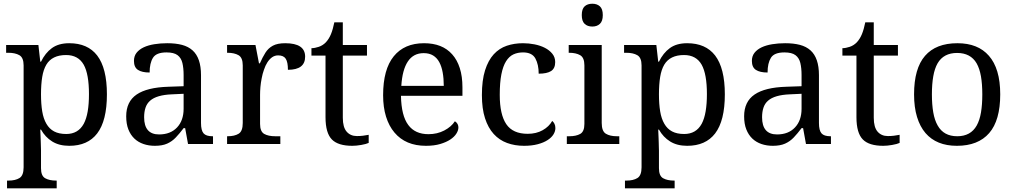

<svg xmlns="http://www.w3.org/2000/svg" viewBox="-20 -780 5493 1040"><path d="M559.1 -269Q559.1 -126 506.3 -57.1Q455.1 9.8 355 9.8Q300.3 9.8 262.7 -13.7Q225.1 -37.1 202.1 -78.1H198.2Q198.7 -65.4 199.2 -53.2Q199.7 -41 200.2 -29.8Q200.7 -23.9 200.9 -9Q201.2 5.9 201.7 19.3Q202.1 32.7 202.1 35.2V130.9Q202.1 172.9 224.9 185.5Q247.6 198.2 284.2 198.2H287.1V240.2H18.1V198.2H25.9Q63.5 198.2 85.7 184.3Q107.9 170.4 107.9 126V-425.8Q107.9 -467.8 85 -481Q62 -494.1 25.9 -494.1H13.2V-536.1H188L198.2 -445.8H202.1Q225.1 -493.2 261.2 -519.5Q297.4 -545.9 355 -545.9Q455.1 -545.9 506.3 -479.5Q559.1 -410.6 559.1 -269ZM337.9 -481.9Q262.2 -481.9 231 -429.7Q215.3 -403.3 208.7 -363.3Q202.1 -323.2 202.1 -269Q202.1 -216.8 208.7 -176.8Q215.3 -136.7 231.4 -109.4Q247.1 -82 273.2 -68.1Q299.3 -54.2 338.9 -54.2Q403.3 -54.2 433.6 -109.4Q448.2 -136.7 455.1 -177Q461.9 -217.3 461.9 -270Q461.9 -378.4 433.6 -429.2Q403.8 -481.9 337.9 -481.9Z M881.8 -496.1Q826.7 -496.1 808.6 -467Q790.5 -438 790.5 -387.2Q749 -387.2 727.3 -401.4Q705.6 -415.5 705.6 -450.2Q705.6 -476.1 719.7 -494.1Q733.9 -512.2 758.8 -523.9Q783.2 -535.2 815.9 -540.5Q848.6 -545.9 885.7 -545.9Q931.6 -545.9 965.8 -536.9Q1000 -527.8 1022.9 -507.3Q1068.8 -466.3 1068.8 -373V-113.8Q1068.8 -73.7 1082.5 -57.9Q1096.2 -42 1130.9 -42H1133.8V0H998.5L982.9 -85.9H974.6Q952.6 -56.6 932.1 -35.2Q911.6 -13.7 885.3 -2Q858.9 9.8 818.8 9.8Q785.6 9.8 757.1 0Q728.5 -9.8 708 -29.3Q687 -49.3 675.3 -79.1Q663.6 -108.9 663.6 -149.9Q663.6 -229.5 720.2 -268.1Q776.9 -306.6 891.6 -310.1L974.6 -313V-373Q974.6 -411.1 968 -438.7Q961.4 -466.3 941.7 -481.2Q921.9 -496.1 881.8 -496.1ZM760.7 -145Q760.7 -51.8 841.8 -51.8Q903.3 -51.8 939 -89.6Q974.6 -127.4 974.6 -190.9V-272L910.6 -269Q828.6 -265.6 793.5 -234.9Q775.9 -219.7 768.3 -197Q760.7 -174.3 760.7 -145Z M1470.7 -42H1498.5V0H1210V-42H1212.9Q1250.5 -42 1272.7 -55.7Q1294.9 -69.3 1294.9 -113.8V-425.8Q1294.9 -467.8 1272 -481Q1249 -494.1 1212.9 -494.1H1210V-536.1H1363.8L1382.8 -437H1387.7Q1402.3 -470.2 1417.7 -494.6Q1433.1 -519 1458 -532.5Q1482.9 -545.9 1524.9 -545.9Q1632.8 -545.9 1632.8 -473.1Q1632.8 -401.9 1539.6 -401.9Q1539.6 -443.4 1527.8 -461.7Q1516.1 -480 1486.8 -480Q1468.3 -480 1453.6 -469.7Q1425.3 -449.2 1409.7 -401.9Q1401.9 -380.4 1397.5 -356Q1392.6 -332 1390.6 -308.6Q1388.7 -285.2 1388.7 -266.1V-108.9Q1388.7 -67.4 1411.1 -54.7Q1433.6 -42 1470.7 -42Z M1913.1 -43Q1931.2 -43 1946.3 -44.9Q1961.4 -46.9 1977.1 -49.8V-5.9Q1963.4 0.5 1936.8 5.1Q1910.2 9.8 1888.2 9.8Q1811.5 9.8 1777.8 -24.4Q1743.2 -59.6 1743.2 -145V-479H1667V-519Q1685.1 -519 1706.8 -526.4Q1728.5 -533.7 1745.1 -550.8Q1762.2 -569.3 1772.7 -595Q1783.2 -620.6 1791 -659.2H1836.9V-536.1H1967.8V-479H1836.9V-142.1Q1836.9 -90.8 1857.7 -66.9Q1878.4 -43 1913.1 -43Z M2287.1 9.8Q2177.2 9.8 2116.7 -62Q2086.9 -97.2 2071 -148.2Q2055.2 -199.2 2055.2 -264.2Q2055.2 -404.3 2112.8 -475.1Q2170.4 -545.9 2276.9 -545.9Q2376 -545.9 2429.2 -485.8Q2456.1 -456.1 2470.5 -411.1Q2484.9 -366.2 2484.9 -307.1V-261.2H2151.9Q2153.8 -152.8 2191.9 -102.5Q2228.5 -53.2 2300.8 -53.2Q2348.1 -53.2 2386.5 -73.2Q2424.8 -93.3 2443.8 -123Q2450.7 -120.1 2456.8 -110.8Q2462.9 -101.6 2462.9 -88.9Q2462.9 -73.7 2452.1 -56.4Q2441.4 -39.1 2419.4 -24.4Q2397.5 -9.8 2364.5 0Q2331.5 9.8 2287.1 9.8ZM2274.9 -492.2Q2219.2 -492.2 2189.2 -447Q2159.2 -401.9 2153.8 -314.9H2383.8Q2383.8 -354.5 2377.9 -387.2Q2372.1 -419.9 2359.4 -443.4Q2346.7 -466.8 2325.9 -479.5Q2305.2 -492.2 2274.9 -492.2Z M2818.4 9.8Q2768.6 9.8 2726.6 -5.6Q2684.6 -21 2654.3 -54.2Q2624 -87.4 2607.2 -139.4Q2590.3 -191.4 2590.3 -265.1Q2590.3 -345.2 2607.4 -399.2Q2624.5 -453.1 2654.3 -485.8Q2684.6 -518.6 2725.1 -532.2Q2765.6 -545.9 2813 -545.9Q2844.2 -545.9 2875.2 -539.8Q2906.2 -533.7 2931.2 -521Q2956.1 -508.3 2971.7 -489Q2987.3 -469.7 2987.3 -443.8Q2987.3 -409.2 2964.8 -395Q2942.4 -380.9 2897.9 -380.9Q2897.9 -430.2 2880.1 -463.1Q2862.3 -496.1 2813 -496.1Q2784.2 -496.1 2761 -485.4Q2737.8 -474.6 2721.2 -448.2Q2704.6 -421.9 2695.8 -377.4Q2687 -333 2687 -266.1Q2687 -159.7 2722.4 -107.4Q2757.8 -55.2 2838.4 -55.2Q2884.8 -55.2 2919.4 -74.7Q2954.1 -94.2 2971.2 -125Q2978.5 -119.1 2983.4 -109.4Q2988.3 -99.6 2988.3 -85.9Q2988.3 -68.8 2977.8 -51.8Q2967.3 -34.7 2945.8 -21Q2924.8 -7.3 2892.8 1.2Q2860.8 9.8 2818.4 9.8Z M3131.3 -698.2Q3131.3 -731.4 3146.7 -745.6Q3162.1 -759.8 3188.5 -759.8Q3213.9 -759.8 3229.5 -745.6Q3245.1 -731.4 3245.1 -698.2Q3245.1 -665.5 3229.5 -650.9Q3213.9 -636.2 3188.5 -636.2Q3162.1 -636.2 3146.7 -650.9Q3131.3 -665.5 3131.3 -698.2ZM3050.3 0V-42H3063.5Q3100.6 -42 3123 -54.7Q3145.5 -67.4 3145.5 -108.9V-425.8Q3145.5 -467.8 3122.6 -481Q3099.6 -494.1 3063.5 -494.1H3060.5V-536.1H3239.3V-113.8Q3239.3 -69.3 3261.7 -55.7Q3284.2 -42 3321.3 -42H3334.5V0Z M3906.2 -269Q3906.2 -126 3853.5 -57.1Q3802.2 9.8 3702.1 9.8Q3647.5 9.8 3609.9 -13.7Q3572.3 -37.1 3549.3 -78.1H3545.4Q3545.9 -65.4 3546.4 -53.2Q3546.9 -41 3547.4 -29.8Q3547.9 -23.9 3548.1 -9Q3548.3 5.9 3548.8 19.3Q3549.3 32.7 3549.3 35.2V130.9Q3549.3 172.9 3572 185.5Q3594.7 198.2 3631.3 198.2H3634.3V240.2H3365.2V198.2H3373Q3410.6 198.2 3432.9 184.3Q3455.1 170.4 3455.1 126V-425.8Q3455.1 -467.8 3432.1 -481Q3409.2 -494.1 3373 -494.1H3360.4V-536.1H3535.2L3545.4 -445.8H3549.3Q3572.3 -493.2 3608.4 -519.5Q3644.5 -545.9 3702.1 -545.9Q3802.2 -545.9 3853.5 -479.5Q3906.2 -410.6 3906.2 -269ZM3685.1 -481.9Q3609.4 -481.9 3578.1 -429.7Q3562.5 -403.3 3555.9 -363.3Q3549.3 -323.2 3549.3 -269Q3549.3 -216.8 3555.9 -176.8Q3562.5 -136.7 3578.6 -109.4Q3594.2 -82 3620.4 -68.1Q3646.5 -54.2 3686 -54.2Q3750.5 -54.2 3780.8 -109.4Q3795.4 -136.7 3802.2 -177Q3809.1 -217.3 3809.1 -270Q3809.1 -378.4 3780.8 -429.2Q3751 -481.9 3685.1 -481.9Z M4229 -496.1Q4173.8 -496.1 4155.8 -467Q4137.7 -438 4137.7 -387.2Q4096.2 -387.2 4074.5 -401.4Q4052.7 -415.5 4052.7 -450.2Q4052.7 -476.1 4066.9 -494.1Q4081.1 -512.2 4106 -523.9Q4130.4 -535.2 4163.1 -540.5Q4195.8 -545.9 4232.9 -545.9Q4278.8 -545.9 4313 -536.9Q4347.2 -527.8 4370.1 -507.3Q4416 -466.3 4416 -373V-113.8Q4416 -73.7 4429.7 -57.9Q4443.4 -42 4478 -42H4481V0H4345.7L4330.1 -85.9H4321.8Q4299.8 -56.6 4279.3 -35.2Q4258.8 -13.7 4232.4 -2Q4206.1 9.8 4166 9.8Q4132.8 9.8 4104.2 0Q4075.7 -9.8 4055.2 -29.3Q4034.2 -49.3 4022.5 -79.1Q4010.7 -108.9 4010.7 -149.9Q4010.7 -229.5 4067.4 -268.1Q4124 -306.6 4238.8 -310.1L4321.8 -313V-373Q4321.8 -411.1 4315.2 -438.7Q4308.6 -466.3 4288.8 -481.2Q4269 -496.1 4229 -496.1ZM4107.9 -145Q4107.9 -51.8 4189 -51.8Q4250.5 -51.8 4286.1 -89.6Q4321.8 -127.4 4321.8 -190.9V-272L4257.8 -269Q4175.8 -265.6 4140.6 -234.9Q4123 -219.7 4115.5 -197Q4107.9 -174.3 4107.9 -145Z M4789.1 -43Q4807.1 -43 4822.3 -44.9Q4837.4 -46.9 4853 -49.8V-5.9Q4839.4 0.5 4812.7 5.1Q4786.1 9.8 4764.2 9.8Q4687.5 9.8 4653.8 -24.4Q4619.1 -59.6 4619.1 -145V-479H4543V-519Q4561 -519 4582.8 -526.4Q4604.5 -533.7 4621.1 -550.8Q4638.2 -569.3 4648.7 -595Q4659.2 -620.6 4667 -659.2H4712.9V-536.1H4843.8V-479H4712.9V-142.1Q4712.9 -90.8 4733.6 -66.9Q4754.4 -43 4789.1 -43Z M5397.9 -269Q5397.9 -127.9 5338.1 -59.1Q5278.3 9.8 5163.1 9.8Q5052.7 9.8 4993.2 -59.1Q4963.4 -93.8 4947.3 -146.2Q4931.2 -198.7 4931.2 -269Q4931.2 -409.2 4990.5 -477.5Q5049.8 -545.9 5166 -545.9Q5277.3 -545.9 5336.4 -478Q5366.7 -443.8 5382.3 -391.6Q5397.9 -339.4 5397.9 -269ZM5027.8 -269Q5027.8 -213.4 5035.2 -171.1Q5042.5 -128.9 5059.1 -100.1Q5091.8 -42 5165 -42Q5237.8 -42 5270.5 -100.1Q5286.6 -128.9 5293.7 -171.1Q5300.8 -213.4 5300.8 -269Q5300.8 -324.7 5293.5 -366.7Q5286.1 -408.7 5270 -437Q5237.3 -493.2 5164.1 -493.2Q5091.3 -493.2 5058.6 -437Q5042.5 -408.7 5035.2 -366.7Q5027.8 -324.7 5027.8 -269Z"/></svg>

Font: Koh Santepheap
Style: Regular
Weight: 400
Designer: Danh Hong
Version: Version 2.002; ttfautohint (v1.8.3)